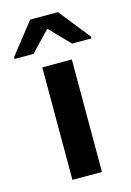

<svg xmlns="http://www.w3.org/2000/svg" viewBox="-136 -783 574 841"><g transform="rotate(-15 151.5 -363.0)"><path d="M85 0V-510H219V0ZM-23 -577V-585L88 -726H214L326 -585V-577H238L150 -668L63 -577Z"/></g></svg>

Font: Saira Expanded SemiBold
Style: Regular
Weight: 600
Width: 7
Designer: Hector Gatti with collaboration of the Omnibus-Type team
Foundry: Omnibus-Type
Version: Version 1.100; ttfautohint (v1.8.3)